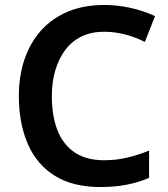

<svg xmlns="http://www.w3.org/2000/svg" viewBox="-20 -744 676 774"><path d="M399 -616Q349 -616 310 -597.5Q271 -579 244.5 -544.5Q218 -510 203.5 -462.5Q189 -415 189 -356Q189 -276 212 -218Q235 -160 282 -129Q329 -98 399 -98Q450 -98 494.5 -109Q539 -120 581 -137V-27Q539 -9 491 0.5Q443 10 385 10Q273 10 200 -36Q127 -82 91.5 -165Q56 -248 56 -357Q56 -437 78.5 -504Q101 -571 145 -620.5Q189 -670 253.5 -697Q318 -724 400 -724Q451 -724 503 -713Q555 -702 605 -679L564 -575Q524 -595 483 -605.5Q442 -616 399 -616Z"/></svg>

Font: Noto Sans Hebrew Thin SemiBold
Style: Regular
Weight: 600
Version: Version 3.001